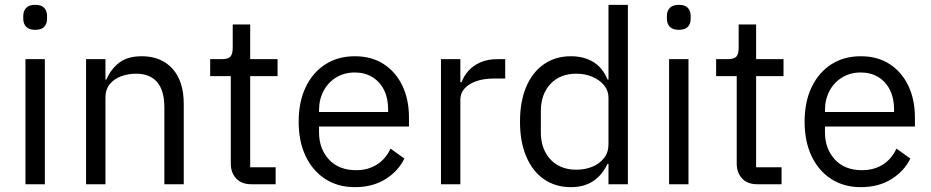

<svg xmlns="http://www.w3.org/2000/svg" viewBox="-20 -760 3841 792"><path d="M125 -637Q100 -637 88 -649.5Q76 -662 76 -682V-695Q76 -715 88 -727.5Q100 -740 125 -740Q151 -740 162.5 -727.5Q174 -715 174 -695V-682Q174 -662 162.5 -649.5Q151 -637 125 -637ZM85 0V-516H165V0Z M415 0H335V-516H415V-432H419Q438 -476 472.5 -502Q507 -528 565 -528Q645 -528 691.5 -476.5Q738 -425 738 -331V0H658V-317Q658 -386 628.5 -421Q599 -456 541 -456Q509 -456 480 -445.5Q451 -435 433 -413Q415 -391 415 -358Z M1117 0H1017Q976 0 954 -24Q932 -48 932 -85V-446H847V-516H895Q921 -516 930.5 -526.5Q940 -537 940 -563V-659H1012V-516H1125V-446H1012V-70H1117Z M1444 12Q1374 12 1322 -21.5Q1270 -55 1241 -115.5Q1212 -176 1212 -258Q1212 -340 1241 -400.5Q1270 -461 1322 -494.5Q1374 -528 1444 -528Q1513 -528 1563 -495.5Q1613 -463 1640 -406Q1667 -349 1667 -276V-238H1296V-214Q1296 -147 1336.5 -102.5Q1377 -58 1449 -58Q1498 -58 1534.5 -81Q1571 -104 1591 -147L1648 -106Q1623 -54 1570 -21Q1517 12 1444 12ZM1444 -461Q1401 -461 1367.5 -441Q1334 -421 1315 -385.5Q1296 -350 1296 -305V-298H1581V-309Q1581 -355 1564 -389Q1547 -423 1516 -442Q1485 -461 1444 -461Z M1879 0H1799V-516H1879V-421H1884Q1893 -446 1912 -467.5Q1931 -489 1961 -502.5Q1991 -516 2033 -516H2064V-436H2017Q1974 -436 1943 -424.5Q1912 -413 1895.5 -394Q1879 -375 1879 -350Z M2490 0V-84H2486Q2463 -36 2425.5 -12Q2388 12 2335 12Q2271 12 2223.5 -21Q2176 -54 2150.5 -115Q2125 -176 2125 -258Q2125 -341 2150.5 -401.5Q2176 -462 2223.5 -495Q2271 -528 2335 -528Q2388 -528 2427 -504.5Q2466 -481 2486 -432H2490V-740H2570V0ZM2357 -60Q2394 -60 2424 -72.5Q2454 -85 2472 -108.5Q2490 -132 2490 -165V-357Q2490 -386 2472 -408Q2454 -430 2424 -443Q2394 -456 2357 -456Q2290 -456 2250.5 -413.5Q2211 -371 2211 -302V-214Q2211 -145 2250.5 -102.5Q2290 -60 2357 -60Z M2780 -637Q2755 -637 2743 -649.5Q2731 -662 2731 -682V-695Q2731 -715 2743 -727.5Q2755 -740 2780 -740Q2806 -740 2817.5 -727.5Q2829 -715 2829 -695V-682Q2829 -662 2817.5 -649.5Q2806 -637 2780 -637ZM2740 0V-516H2820V0Z M3204 0H3104Q3063 0 3041 -24Q3019 -48 3019 -85V-446H2934V-516H2982Q3008 -516 3017.5 -526.5Q3027 -537 3027 -563V-659H3099V-516H3212V-446H3099V-70H3204Z M3531 12Q3461 12 3409 -21.5Q3357 -55 3328 -115.5Q3299 -176 3299 -258Q3299 -340 3328 -400.5Q3357 -461 3409 -494.5Q3461 -528 3531 -528Q3600 -528 3650 -495.5Q3700 -463 3727 -406Q3754 -349 3754 -276V-238H3383V-214Q3383 -147 3423.5 -102.5Q3464 -58 3536 -58Q3585 -58 3621.5 -81Q3658 -104 3678 -147L3735 -106Q3710 -54 3657 -21Q3604 12 3531 12ZM3531 -461Q3488 -461 3454.5 -441Q3421 -421 3402 -385.5Q3383 -350 3383 -305V-298H3668V-309Q3668 -355 3651 -389Q3634 -423 3603 -442Q3572 -461 3531 -461Z"/></svg>

Font: IBM Plex Sans
Style: Regular
Weight: 400
Designer: Mike Abbink, Paul van der Laan, Pieter van Rosmalen
Foundry: Bold Monday
Version: Version 3.201